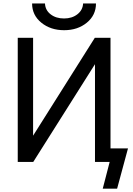

<svg xmlns="http://www.w3.org/2000/svg" viewBox="-20 -956 786 1136"><path d="M633.8 -78.1H737.3L672.9 160.2H587.9L628.9 2H627H587.9H542V-576.2L176.8 2H85V-732.4H175.8V-153.3L541 -732.4H633.8ZM471.7 -935.5H547.9Q547.9 -866.2 493.7 -821.8Q439.5 -777.3 359.4 -777.3Q279.3 -777.3 224.6 -821.8Q169.9 -866.2 169.9 -935.5H246.1Q248 -895.5 279.8 -871.1Q311.5 -846.7 358.9 -846.7Q406.2 -846.7 438 -871.6Q469.7 -896.5 471.7 -935.5Z"/></svg>

Font: irohakakuC Regular
Style: Regular
Weight: 400
Designer: [Source Han Sans]
Ryoko NISHIZUKA Ë•øÂ°öÊ∂ºÂ≠ê (kana & ideographs); Paul D. Hunt (Latin, Greek & Cyrillic); Wenlong ZHAN
Version: Version 1.001.20160904